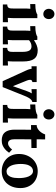

<svg xmlns="http://www.w3.org/2000/svg" viewBox="732 -1342 623 2126"><g transform="rotate(90 1043.0 -279.5)"><path d="M181.2 -120.1Q181.2 -114.7 180.9 -107.2Q180.7 -99.6 180.2 -90.8Q179.7 -82 179.2 -72.8Q178.7 -63.5 178.2 -54.7L226.6 -57.1V0H30.3V-48.8Q45.9 -48.8 54.9 -53.5Q64 -58.1 68.4 -66.9Q72.8 -75.7 73.7 -87.9Q74.7 -100.1 74.7 -115.2V-239.3Q74.7 -252.9 75.4 -270.5Q76.2 -288.1 77.6 -304.7L25.4 -302.7V-359.4Q51.3 -359.4 71 -361.6Q90.8 -363.8 105 -366.9Q119.1 -370.1 127.7 -374Q136.2 -377.9 140.6 -381.8H181.2ZM191.9 -509.3Q191.9 -496.6 188 -485.6Q184.1 -474.6 176.8 -466.1Q169.4 -457.5 159.2 -452.9Q148.9 -448.2 136.2 -448.2Q123.5 -448.2 112.8 -452.9Q102.1 -457.5 94.2 -466.1Q86.4 -474.6 82.3 -485.6Q78.1 -496.6 78.1 -509.3Q78.1 -522 82.8 -533.4Q87.4 -544.9 95.2 -553.2Q103 -561.5 113.3 -566.4Q123.5 -571.3 135.3 -571.3Q147.5 -571.3 157.7 -566.4Q168 -561.5 175.8 -553.2Q183.6 -544.9 187.7 -533.4Q191.9 -522 191.9 -509.3Z M661.1 -120.1Q661.1 -114.7 660.9 -107.2Q660.6 -99.6 660.4 -90.8Q660.2 -82 659.4 -72.8Q658.7 -63.5 658.2 -54.7L706.5 -57.1V0H510.3V-48.8Q526.4 -48.8 535.2 -53.5Q543.9 -58.1 548.3 -66.9Q552.7 -75.7 554 -87.9Q555.2 -100.1 555.2 -115.2L554.7 -221.7Q554.2 -271.5 539.6 -294.4Q524.9 -317.4 494.1 -317.4Q474.6 -317.4 456.5 -309.3Q438.5 -301.3 425.8 -290V-120.1Q425.8 -114.7 425.5 -107.2Q425.3 -99.6 424.8 -90.8Q424.3 -82 423.8 -72.8Q423.3 -63.5 422.9 -54.7L471.2 -57.1V0H274.9V-48.8Q290.5 -48.8 299.6 -53.5Q308.6 -58.1 313 -66.9Q317.4 -75.7 318.4 -87.9Q319.3 -100.1 319.3 -115.2V-241.2Q319.3 -254.9 320.1 -271.5Q320.8 -288.1 322.3 -304.7L270 -302.7V-359.4Q295.9 -359.4 315.7 -361.6Q335.4 -363.8 349.6 -366.9Q363.8 -370.1 372.3 -374Q380.9 -377.9 385.3 -381.8H421.9L425.3 -344.7H426.3Q437.5 -353 451.4 -360.8Q465.3 -368.7 480.2 -374.3Q495.1 -379.9 509.3 -383.1Q523.4 -386.2 534.7 -386.2Q568.8 -386.2 592.8 -376.7Q616.7 -367.2 631.8 -346.9Q647 -326.7 654.1 -295.4Q661.1 -264.2 661.1 -220.7Z M889.2 -326.7Q875.5 -325.7 869.9 -318.8Q864.3 -312 864.3 -301.8Q864.3 -294.4 866.2 -285.9Q868.2 -277.3 871.6 -268.1L934.1 -112.8H935.1L989.7 -267.1Q996.1 -285.6 1001.7 -297.1Q1007.3 -308.6 1014.2 -319.3V-320.3L967.8 -317.4V-374.5H1109.9V-326.7Q1096.7 -324.2 1085.9 -314.2Q1075.2 -304.2 1066.7 -290.8Q1058.1 -277.3 1051.5 -262.7Q1044.9 -248 1040.5 -236.8L944.8 2H879.4L761.2 -257.3Q754.9 -271 751.5 -280Q748 -289.1 746.6 -295.4Q745.1 -301.8 744.1 -306.9Q743.2 -312 741.7 -318.8L713.9 -317.4V-374.5H889.2Z M1293 -120.1Q1293 -114.7 1292.7 -107.2Q1292.5 -99.6 1292 -90.8Q1291.5 -82 1291 -72.8Q1290.5 -63.5 1290 -54.7L1338.4 -57.1V0H1142.1V-48.8Q1157.7 -48.8 1166.7 -53.5Q1175.8 -58.1 1180.2 -66.9Q1184.6 -75.7 1185.5 -87.9Q1186.5 -100.1 1186.5 -115.2V-239.3Q1186.5 -252.9 1187.3 -270.5Q1188 -288.1 1189.5 -304.7L1137.2 -302.7V-359.4Q1163.1 -359.4 1182.9 -361.6Q1202.6 -363.8 1216.8 -366.9Q1231 -370.1 1239.5 -374Q1248 -377.9 1252.4 -381.8H1293ZM1303.7 -509.3Q1303.7 -496.6 1299.8 -485.6Q1295.9 -474.6 1288.6 -466.1Q1281.2 -457.5 1271 -452.9Q1260.7 -448.2 1248 -448.2Q1235.4 -448.2 1224.6 -452.9Q1213.9 -457.5 1206.1 -466.1Q1198.2 -474.6 1194.1 -485.6Q1189.9 -496.6 1189.9 -509.3Q1189.9 -522 1194.6 -533.4Q1199.2 -544.9 1207 -553.2Q1214.8 -561.5 1225.1 -566.4Q1235.4 -571.3 1247.1 -571.3Q1259.3 -571.3 1269.5 -566.4Q1279.8 -561.5 1287.6 -553.2Q1295.4 -544.9 1299.6 -533.4Q1303.7 -522 1303.7 -509.3Z M1365.7 -374.5Q1385.3 -374.5 1402.1 -384Q1418.9 -393.6 1432.4 -407.5Q1445.8 -421.4 1455.1 -437.7Q1464.4 -454.1 1468.8 -468.3H1523.9L1523.4 -374.5H1619.1V-316.4L1523.4 -314.9Q1522.9 -261.7 1522.9 -226.8Q1522.9 -191.9 1522.7 -170.9Q1522.5 -149.9 1522.5 -140.9Q1522.5 -131.8 1522.5 -130.4Q1522.5 -117.2 1524.2 -104.2Q1525.9 -91.3 1530.8 -81.1Q1535.6 -70.8 1544.7 -64.2Q1553.7 -57.6 1567.9 -57.6Q1572.8 -57.6 1579.8 -59.1Q1586.9 -60.5 1595.7 -65.2Q1604.5 -69.8 1614.7 -78.9Q1625 -87.9 1635.7 -102.5L1671.9 -69.3Q1651.4 -39.1 1630.9 -22.7Q1610.4 -6.3 1591.8 1.5Q1573.2 9.3 1557.9 10.7Q1542.5 12.2 1532.2 12.2Q1520 12.2 1506.6 10Q1493.2 7.8 1480.2 2.4Q1467.3 -2.9 1455.8 -12.9Q1444.3 -22.9 1435.3 -39.1Q1426.3 -55.2 1421.1 -78.1Q1416 -101.1 1416 -131.8L1417 -312.5L1365.7 -312Z M1873 -334Q1851.1 -333 1836.4 -321Q1821.8 -309.1 1812.5 -290.3Q1803.2 -271.5 1799.6 -247.3Q1795.9 -223.1 1795.9 -198.7Q1795.9 -169.9 1800.3 -141.6Q1804.7 -113.3 1814.7 -91.1Q1824.7 -68.8 1840.8 -54.9Q1856.9 -41 1879.4 -41Q1901.9 -41.5 1915.8 -53.5Q1929.7 -65.4 1938 -84.7Q1946.3 -104 1949.5 -127.7Q1952.6 -151.4 1952.6 -175.3Q1952.6 -203.1 1948.7 -231.4Q1944.8 -259.8 1935.5 -282.5Q1926.3 -305.2 1911.1 -319.6Q1896 -334 1873 -334ZM1874.5 -386.2Q1914.6 -386.2 1949 -373.3Q1983.4 -360.4 2008.8 -335.4Q2034.2 -310.5 2048.6 -274.9Q2063 -239.3 2063 -194.3Q2063 -147 2049.3 -108.9Q2035.6 -70.8 2011 -43.7Q1986.3 -16.6 1951.9 -2.2Q1917.5 12.2 1876.5 12.2Q1835.9 12.2 1801 -1.2Q1766.1 -14.6 1740.5 -39.3Q1714.8 -64 1700.2 -99.4Q1685.5 -134.8 1685.5 -178.7Q1685.5 -225.1 1700.7 -263.4Q1715.8 -301.8 1741.5 -329.1Q1767.1 -356.4 1801.5 -371.3Q1835.9 -386.2 1874.5 -386.2Z"/></g></svg>

Font: Parastoo Print
Style: Print-Bold
Weight: 700
Foundry: Saber Rastikerdar (saber.rastikerdar@gmail.com)
Version: Version 1.0.0-alpha3